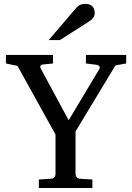

<svg xmlns="http://www.w3.org/2000/svg" viewBox="-20 -948 666 968"><path d="M562 -618.2 360.8 -285.2V-68.8Q360.8 -61.5 366.2 -54.7Q371.6 -47.9 381.8 -46.9L445.8 -43V0H175.8V-43L237.8 -46.9Q248.5 -47.9 254.2 -54.7Q259.8 -61.5 259.8 -68.8V-270L67.9 -616.2L9.8 -627.9V-670.9H247.1V-627.9L196.8 -623Q185.1 -621.6 183.6 -615.2Q182.1 -608.9 185.1 -603L326.2 -341.8L481 -600.1Q485.4 -607.4 481 -613.8Q476.6 -620.1 469.2 -621.1L413.1 -627.9V-670.9H616.2V-627.9ZM457.5 -883.3Q457.5 -869.6 450.9 -859.9Q444.3 -850.1 434.6 -843.3L282.2 -746.1H225.6L358.4 -901.4Q364.3 -907.7 369.1 -912.8Q374 -918 379.9 -921.4Q385.7 -924.8 393.3 -926.5Q400.9 -928.2 411.6 -928.2Q424.8 -928.2 433.6 -924.1Q442.4 -919.9 447.8 -913.6Q453.1 -907.2 455.3 -899.2Q457.5 -891.1 457.5 -883.3Z"/></svg>

Font: BabelStone Ogham
Style: Italic
Weight: 400
Italic angle: -30°
Designer: Andrew West
Foundry: BabelStone
Version: Version 2.02 March 14, 2022